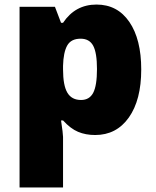

<svg xmlns="http://www.w3.org/2000/svg" viewBox="-20 -583 683 843"><path d="M397.9 9.8Q356 9.8 322.8 -4.2Q289.6 -18.1 256.8 -54.2H248Q256.8 3.9 256.8 18.1V240.2H65.9V-553.2H221.2L248 -482.9H256.8Q310.1 -563 403.8 -563Q495.6 -563 547.9 -486.8Q600.1 -410.6 600.1 -277.8Q600.1 -144 545.7 -67.1Q491.2 9.8 397.9 9.8ZM334 -413.1Q292 -413.1 275.1 -383.1Q258.3 -353 256.8 -293.9V-278.8Q256.8 -207.5 275.9 -175.8Q294.9 -144 335.9 -144Q372.6 -144 389.2 -175.5Q405.8 -207 405.8 -279.8Q405.8 -351.1 389.2 -382.1Q372.6 -413.1 334 -413.1Z"/></svg>

Font: Open Sans ExtBd
Style: Bold
Weight: 800
Foundry: Ascender Corporation
Version: Version 1.10